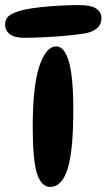

<svg xmlns="http://www.w3.org/2000/svg" viewBox="-68 -727 420 757"><path d="M154 -544Q186 -544 203.5 -484Q221 -424 221 -293Q221 -132 198.5 -61Q176 10 130 10Q95 10 78 -42.5Q61 -95 61 -226Q61 -387 87 -465.5Q113 -544 154 -544ZM28 -578Q-11 -578 -29.5 -592.5Q-48 -607 -48 -630Q-48 -653 -31.5 -665.5Q-15 -678 24 -688Q56 -695 94.5 -699Q133 -703 172 -705Q211 -707 243 -707Q291 -707 311.5 -693Q332 -679 332 -656Q332 -631 315 -616Q298 -601 265 -595Q234 -590 190 -586Q146 -582 103 -580Q60 -578 28 -578Z"/></svg>

Font: DynaPuff
Style: Regular
Weight: 400
Designer: Toshi Omagari, Jennifer Daniel
Foundry: Google Fonts
Version: Version 2.000